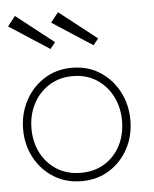

<svg xmlns="http://www.w3.org/2000/svg" viewBox="-49 -680 587 733"><g transform="rotate(-5 244.5 -313.0)"><path d="M235 12Q175 12 128.5 -17Q82 -46 55.5 -95Q29 -144 29 -204Q29 -264 55.5 -313.8Q82 -363.5 128.5 -393Q175 -422.5 235 -422.5Q295 -422.5 341.2 -393Q387.5 -363.5 413.8 -313.8Q440 -264 440 -204Q440 -144 413.8 -95Q387.5 -46 341.2 -17Q295 12 235 12ZM235 -20Q287 -20 326 -44.2Q365 -68.5 386.5 -110.2Q408 -152 408 -204Q408 -256 386.5 -298.2Q365 -340.5 326 -365.5Q287 -390.5 235 -390.5Q183 -390.5 143.8 -365.5Q104.5 -340.5 82.8 -298.2Q61 -256 61 -204Q61 -152 82.8 -110.2Q104.5 -68.5 143.8 -44.2Q183 -20 235 -20ZM325 -501 171 -601 200.5 -638.5 344.5 -525.5ZM160 -501 6 -601 35.5 -638.5 179.5 -525.5Z"/></g></svg>

Font: League Spartan Thin Thin
Style: Regular
Weight: 250
Version: Version 2.002